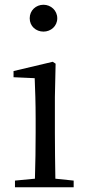

<svg xmlns="http://www.w3.org/2000/svg" viewBox="-20 -788 372 808"><path d="M163 -655C194 -655 221 -678 221 -711C221 -744 194 -768 163 -768C131 -768 105 -744 105 -711C105 -678 131 -655 163 -655ZM126 0H290V-28L213 -36C212 -92 211 -175 211 -229V-380L214 -520L202 -528L37 -489V-463L126 -459C128 -409 130 -356 130 -289V-229C130 -175 129 -92 127 -36L43 -28V0Z"/></svg>

Font: Source Han Serif KR
Style: Regular
Weight: 400
Designer: Ryoko NISHIZUKA 西塚涼子 (kana & ideographs); Frank Grießhammer (Latin, Greek & Cyrillic); Wenlong ZHANG 张文龙 (bopomofo); San
Foundry: Adobe
Version: Version 2.001;hotconv 1.1.0;makeotfexe 2.6.0